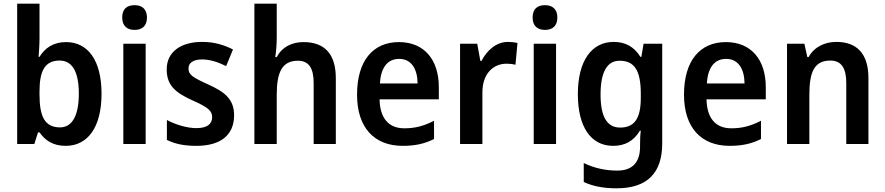

<svg xmlns="http://www.w3.org/2000/svg" viewBox="-20 -780 4794 1040"><path d="M194 -573V-760H73V0H166L186 -63H194C225 -19 267 10 336 10C454 10 530 -89 530 -272C530 -455 455 -552 338 -552C269 -552 223 -520 194 -472H189C191 -499 194 -538 194 -573ZM303 -452C371 -452 407 -392 407 -273C407 -152 370 -90 305 -90C222 -90 194 -150 194 -268V-284C194 -393 221 -452 303 -452Z M709 -752C669 -752 642 -733 642 -685C642 -638 670 -618 709 -618C748 -618 776 -638 776 -685C776 -732 748 -752 709 -752ZM769 -543H648V0H769Z M1248 -156C1248 -245 1194 -283 1109 -322C1022 -361 1001 -376 1001 -409C1001 -440 1027 -458 1075 -458C1119 -458 1162 -443 1205 -422L1242 -512C1189 -539 1136 -553 1075 -553C959 -553 883 -499 883 -404C883 -317 931 -278 1021 -237C1112 -197 1129 -178 1129 -145C1129 -109 1103 -86 1044 -86C991 -86 929 -106 884 -130V-22C929 0 978 10 1044 10C1175 10 1248 -48 1248 -156Z M1479 -577V-760H1358V0H1479V-266C1479 -388 1507 -451 1594 -451C1652 -451 1679 -412 1679 -330V0H1799V-357C1799 -490 1736 -552 1624 -552C1561 -552 1508 -526 1479 -471H1471C1475 -496 1479 -537 1479 -577Z M2141 -552C2001 -552 1914 -452 1914 -267C1914 -89 2007 10 2161 10C2231 10 2281 -2 2331 -27V-126C2277 -98 2230 -85 2170 -85C2085 -85 2038 -140 2036 -242H2357V-307C2357 -458 2277 -552 2141 -552ZM2142 -461C2209 -461 2241 -406 2242 -328H2038C2043 -418 2082 -461 2142 -461Z M2732 -553C2667 -553 2617 -506 2588 -450H2582L2565 -543H2472V0H2593V-280C2593 -381 2652 -435 2724 -435C2740 -435 2759 -433 2772 -429L2783 -547C2768 -551 2748 -553 2732 -553Z M2932 -752C2892 -752 2865 -733 2865 -685C2865 -638 2893 -618 2932 -618C2971 -618 2999 -638 2999 -685C2999 -732 2971 -752 2932 -752ZM2992 -543H2871V0H2992Z M3304 -553C3183 -553 3110 -448 3110 -270C3110 -92 3181 10 3301 10C3364 10 3412 -15 3446 -72H3451C3448 -52 3447 -20 3447 0V14C3447 102 3403 144 3324 144C3260 144 3199 131 3142 103V206C3195 230 3251 240 3320 240C3488 240 3567 155 3567 -3V-543H3466L3454 -472H3449C3414 -528 3366 -553 3304 -553ZM3336 -451C3416 -451 3451 -399 3451 -272V-250C3451 -136 3415 -89 3339 -89C3268 -89 3233 -148 3233 -268C3233 -389 3268 -451 3336 -451Z M3912 -552C3772 -552 3685 -452 3685 -267C3685 -89 3778 10 3932 10C4002 10 4052 -2 4102 -27V-126C4048 -98 4001 -85 3941 -85C3856 -85 3809 -140 3807 -242H4128V-307C4128 -458 4048 -552 3912 -552ZM3913 -461C3980 -461 4012 -406 4013 -328H3809C3814 -418 3853 -461 3913 -461Z M4510 -553C4448 -553 4390 -526 4360 -471H4353L4337 -543H4243V0H4364V-266C4364 -391 4391 -452 4478 -452C4538 -452 4564 -410 4564 -330V0H4684V-357C4684 -491 4620 -553 4510 -553Z"/></svg>

Font: Noto Sans Devanagari UI SemiCondensed SemiBold
Style: Regular
Weight: 600
Width: 4
Designer: Jelle Bosma - Monotype Design Team
Foundry: Monotype Imaging Inc.
Version: Version 2.004